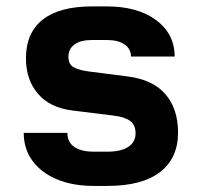

<svg xmlns="http://www.w3.org/2000/svg" viewBox="-20 -580 640 609"><path d="M277.2 9.7Q210.2 9.7 160.3 -11.3Q110.5 -32.4 82.9 -70Q55.3 -107.6 55.3 -158.6H193.7Q193.7 -129.1 215.6 -114Q237.5 -98.9 277.2 -98.9H321.2Q363.5 -98.9 386.8 -114.1Q410 -129.3 410 -157.4Q410 -184.1 392.3 -196.8Q374.6 -209.6 338.2 -213.6L208.3 -229.7Q137.9 -238.5 100.1 -283Q62.3 -327.4 62.3 -394.7Q62.3 -476 115.6 -517.8Q168.9 -559.7 272.1 -559.7H318.6Q416.4 -559.7 475 -516.4Q533.6 -473.1 534.2 -400.6H395.6Q395.3 -425.3 374.9 -439.2Q354.5 -453.1 318.6 -453.1H272.1Q235.4 -453.1 216.2 -438.9Q197 -424.7 197 -399.8Q197 -376 213.9 -366.6Q230.8 -357.3 261.9 -353.3L385.2 -337.5Q464.5 -327.5 504.6 -281.4Q544.7 -235.3 544.7 -159.1Q544.7 -78.7 487.9 -34.5Q431 9.7 321.2 9.7Z"/></svg>

Font: JetBrains Mono
Style: Regular
Weight: 400
Monospace: yes
Designer: Philipp Nurullin, Konstantin Bulenkov
Foundry: JetBrains
Version: Version 2.305